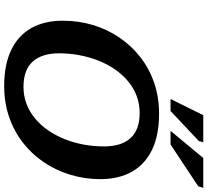

<svg xmlns="http://www.w3.org/2000/svg" viewBox="-56 -900 968 895"><g transform="rotate(90 427.5 -452.0)"><path d="M228 -244.5Q228 -163.5 266.8 -120.8Q305.5 -78 384 -78Q427 -78 464.2 -92.2Q501.5 -106.5 532.5 -132.5Q563.5 -158.5 587.5 -193.5Q611.5 -228.5 628.2 -270.5Q645 -312.5 653.5 -358.8Q662 -405 662 -453Q662 -534.5 623.2 -577Q584.5 -619.5 506.5 -619.5Q463.5 -619.5 426 -605.2Q388.5 -591 357.8 -565Q327 -539 302.8 -504Q278.5 -469 262 -427Q245.5 -385 236.8 -338.8Q228 -292.5 228 -244.5ZM814.5 -436.5Q814.5 -363.5 794.2 -296.5Q774 -229.5 736 -173.2Q698 -117 644.8 -75.5Q591.5 -34 524.8 -11Q458 12 380.5 12Q280.5 12 212.5 -20.8Q144.5 -53.5 110.2 -114.8Q76 -176 76 -261Q76 -334.5 96 -401.2Q116 -468 154 -524.2Q192 -580.5 245.2 -622.2Q298.5 -664 365.2 -687Q432 -710 509.5 -710Q610 -710 677.8 -677.2Q745.5 -644.5 780 -583.2Q814.5 -522 814.5 -436.5ZM589.5 -763.5 716 -916H855L848 -892.5L653 -763.5ZM441 -763.5 516.5 -916H642.5L637 -895.5L497 -763.5Z"/></g></svg>

Font: Newsreader 9pt SemiBold
Style: Italic
Weight: 600
Italic angle: -17°
Designer: Hugues Gentile
Foundry: Production Type
Version: Version 1.003